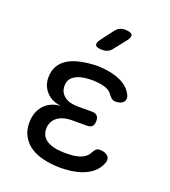

<svg xmlns="http://www.w3.org/2000/svg" viewBox="-143 -889 886 1002"><g transform="rotate(20 300.0 -388.5)"><path d="M504 -473Q511 -461 510.5 -450Q510 -439 504 -431.5Q498 -424 486.5 -419.5Q475 -415 459 -415Q454 -415 449 -416.5Q444 -418 439.5 -421Q435 -424 430 -429.5Q425 -435 419 -443Q408 -459 385 -467.5Q362 -476 330 -478Q318 -479 306.5 -479Q295 -479 283 -478Q236 -475 209 -456Q182 -437 182 -402Q182 -366 209 -345Q236 -324 284 -324H362Q382 -324 391.5 -314.5Q401 -305 401 -285Q401 -265 391.5 -255.5Q382 -246 362 -246H281Q229 -246 199 -222.5Q169 -199 169 -158Q169 -119 199 -98Q229 -77 281 -74Q294 -73 307.5 -73Q321 -73 334 -74Q372 -76 397.5 -88Q423 -100 434 -122Q438 -130 442 -135.5Q446 -141 450 -144.5Q454 -148 459 -149.5Q464 -151 470 -151Q486 -151 498 -146.5Q510 -142 516.5 -134.5Q523 -127 524 -116Q525 -105 519 -92Q500 -47 452 -22Q404 3 334 7Q321 8 307.5 8Q294 8 281 7Q233 4 195 -7.5Q157 -19 130.5 -40Q104 -61 89.5 -90.5Q75 -120 75 -157Q75 -217 108 -254.5Q141 -292 201 -297Q150 -301 119 -334Q88 -367 88 -414Q88 -449 101.5 -474.5Q115 -500 140.5 -517.5Q166 -535 202 -544.5Q238 -554 283 -557Q295 -558 306.5 -558Q318 -558 330 -557Q394 -553 439 -532Q484 -511 504 -473ZM355 -670Q345 -657 332 -651Q319 -645 303 -645Q271 -645 264.5 -657Q258 -669 278 -695L326 -758Q336 -772 349 -778.5Q362 -785 379 -785Q413 -785 419.5 -772Q426 -759 405 -733Z"/></g></svg>

Font: Maple Mono NF CN
Style: Regular
Weight: 400
Monospace: yes
Designer: subframe7536
Version: Version 7.000